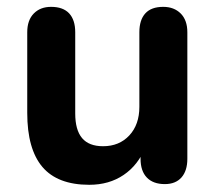

<svg xmlns="http://www.w3.org/2000/svg" viewBox="-20 -518 614 549"><path d="M57.9 -195.1V-425.8Q57.9 -460.3 76.6 -479.4Q95.2 -498.4 126.1 -498.4Q160.2 -498.4 177.7 -479.8Q195.1 -461.1 195.1 -425.8V-193.5Q195.1 -146.4 214.7 -123.1Q234.2 -99.9 274.7 -99.9Q321 -99.9 349.8 -130.8Q378.5 -161.7 378.5 -212.6V-425.8Q378.5 -461.1 395.6 -479.8Q412.6 -498.4 446.7 -498.4Q477.6 -498.4 496.7 -479.4Q515.7 -460.3 515.7 -425.8V-64Q515.7 -29.7 498.9 -10.6Q482 8.4 451.3 8.4Q418 8.4 400 -10.2Q381.9 -28.9 381.9 -64V-134.3L396.5 -98.1Q374.9 -45.7 333.4 -17.7Q292 10.4 235.2 10.4Q144.6 10.4 101.2 -40.7Q57.9 -91.8 57.9 -195.1Z"/></svg>

Font: SN Pro Thin
Style: Regular
Weight: 200
Designer: Tobias Whetton
Foundry: Supernotes
Version: Version 1.003;Glyphs 3.3 (3324)